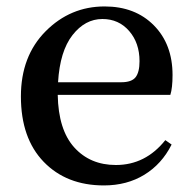

<svg xmlns="http://www.w3.org/2000/svg" viewBox="-20 -561 603 596"><path d="M160.2 -305.7H356.4Q388.7 -305.7 400.9 -321.3Q413.1 -336.9 413.1 -371.1Q413.1 -427.7 380.9 -464.8Q348.6 -502 297.9 -502Q244.1 -502 205.1 -452.1Q166 -402.3 160.2 -305.7ZM508.8 -266.6H159.2Q161.1 -158.2 210.4 -103.5Q259.8 -48.8 339.8 -48.8Q431.6 -48.8 493.2 -126L512.7 -112.3Q482.4 -51.8 428.2 -18.6Q374 14.6 302.7 14.6Q186.5 14.6 115.7 -58.6Q44.9 -131.8 44.9 -261.7Q44.9 -386.7 121.6 -463.9Q198.2 -541 304.7 -541Q399.4 -541 457.5 -482.4Q515.6 -423.8 515.6 -328.1Q515.6 -288.1 508.8 -266.6Z"/></svg>

Font: Bpmf Zihi Serif SemiBold
Style: SemiBold
Weight: 600
Foundry: But Ko
Version: Version 1.320